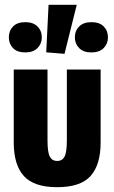

<svg xmlns="http://www.w3.org/2000/svg" viewBox="-20 -776 479 805"><path d="M219.7 8.8Q317.9 8.8 359.9 -38.3Q401.9 -85.4 401.9 -178.7V-484.4H260.3V-187.5Q260.3 -137.2 250.5 -119.1Q240.7 -101.1 219.7 -101.1Q198.7 -101.1 189 -119.1Q179.2 -137.2 179.2 -187.5V-484.4H37.6V-178.7Q37.6 -85.4 79.8 -38.3Q122.1 8.8 219.7 8.8ZM85.9 -556.2Q119.1 -556.2 137.2 -574.5Q155.3 -592.8 155.3 -619.1Q155.3 -647 137.2 -665Q119.1 -683.1 86.4 -683.1Q52.2 -683.1 34.7 -665Q17.1 -647 17.1 -619.1Q17.1 -592.8 34.4 -574.5Q51.8 -556.2 85.9 -556.2ZM250.5 -550.3 301.8 -755.9H183.6L173.8 -556.6ZM362.8 -556.2Q397 -556.2 414.8 -574.5Q432.6 -592.8 432.6 -619.1Q432.6 -647 415 -665Q397.5 -683.1 363.3 -683.1Q330.1 -683.1 312 -665Q293.9 -647 293.9 -619.1Q293.9 -592.8 311.8 -574.5Q329.6 -556.2 362.8 -556.2Z"/></svg>

Font: Roboto Flex
Style: wght 700 wdth 25 opsz 34 GRAD 0.00 slnt 0.00 XTRA 468 XOPQ 96 YOPQ 79 YTLC 514 YTUC 712 YTAS 750 YTDE -203.00 YTFI 738
Weight: 700
Width: 1
Designer: Berlow after Robertson
Foundry: Google
Version: Version 3.100